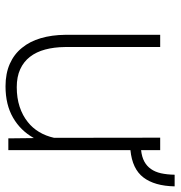

<svg xmlns="http://www.w3.org/2000/svg" viewBox="0 -619 628 668"><g transform="rotate(90 314.0 -285.0)"><path d="M628.4 -578.6H587.9Q587.4 -551.8 582.8 -531Q578.1 -510.3 567.9 -496.1Q558.1 -481.9 542 -473.1Q525.9 -464.4 502.4 -461.9V-528.3H459L459.5 -159.2Q453.1 -130.4 439.2 -107.2Q425.3 -84 404.8 -67.9Q381.8 -49.3 351.3 -39.3Q320.8 -29.3 283.2 -29.3Q247.1 -29.3 220.9 -41.3Q194.8 -53.2 177.7 -75.2Q160.6 -97.2 152.3 -128.2Q144 -159.2 143.6 -197.3V-528.3H101.1V-198.2Q101.6 -151.4 112.8 -113Q124 -74.7 146.5 -47.4Q168.5 -20 202.1 -5.1Q235.8 9.8 280.3 9.8Q344.2 9.8 389.4 -16.4Q434.6 -42.5 460.4 -88.9L461.4 0H502.4V-424.8Q567.9 -431.2 597.4 -470Q627 -508.8 628.4 -578.6Z"/></g></svg>

Font: Roboto Mono ExtraLight
Style: Regular
Weight: 250
Monospace: yes
Designer: Google
Version: Version 3.000